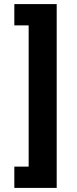

<svg xmlns="http://www.w3.org/2000/svg" viewBox="-20 -780 374 938"><path d="M50 -760H257V138H50V34H120V-656H50Z"/></svg>

Font: IBM Plex Sans Var
Style: Regular
Weight: 400
Designer: Mike Abbink, Paul van der Laan, Pieter van Rosmalen
Foundry: Bold Monday
Version: Version 3.000